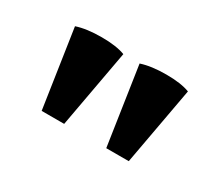

<svg xmlns="http://www.w3.org/2000/svg" viewBox="-53 -835 455 399"><g transform="rotate(30 175.0 -635.5)"><path d="M223 -538H277L311 -725Q290 -733 255 -733Q219 -733 195 -725ZM68 -538H122L156 -725Q135 -733 100 -733Q64 -733 40 -725Z"/></g></svg>

Font: Arima Madurai Black
Style: Regular
Weight: 900
Designer: Joana Correia and Natanael Gama
Foundry: NDISCOVER
Version: Version 1.020